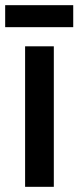

<svg xmlns="http://www.w3.org/2000/svg" viewBox="-35 -722 303 742"><path d="M173 0H62V-543H173ZM248 -702V-617H-15V-702Z"/></svg>

Font: Noto Sans Telugu ExtraCondensed SemiBold
Style: Regular
Weight: 600
Width: 2
Designer: Jelle Bosma - Monotype Design Team
Foundry: Monotype Imaging Inc.
Version: Version 2.005; ttfautohint (v1.8.4.7-5d5b)